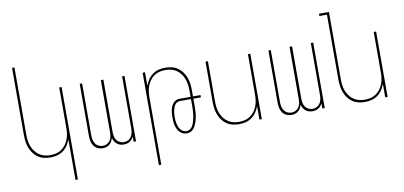

<svg xmlns="http://www.w3.org/2000/svg" viewBox="-83 -1011 3166 1503"><g transform="rotate(-10 1500.0 -260.0)"><path d="M409 215V-107Q400 -82 385 -59.5Q370 -37 348 -21Q326 -5 300 1.5Q274 8 247 8Q221 8 195.5 2Q170 -4 149 -18.5Q128 -33 112.5 -54Q97 -75 88 -99Q79 -123 75.5 -148.5Q72 -174 72 -200V-735H91V-200Q91 -177 94 -153.5Q97 -130 105.5 -108Q114 -86 128 -67Q142 -48 161 -34.5Q180 -21 203.5 -15.5Q227 -10 250 -10Q273 -10 296.5 -15.5Q320 -21 339 -34.5Q358 -48 372 -67Q386 -86 394.5 -108Q403 -130 406 -153.5Q409 -177 409 -200V-520H428V215Z M663 8Q642 8 622.5 -1Q603 -10 591.5 -27.5Q580 -45 576 -65.5Q572 -86 572 -107V-520H591V-107Q591 -89 594.5 -72Q598 -55 607.5 -40.5Q617 -26 633 -18Q649 -10 666 -10Q683 -10 699 -18Q715 -26 724.5 -40.5Q734 -55 737 -72Q740 -89 740 -107V-520H760V-107Q760 -89 763 -72Q766 -55 775.5 -40.5Q785 -26 801 -18Q817 -10 834 -10Q851 -10 867 -18Q883 -26 892.5 -40.5Q902 -55 905.5 -72Q909 -89 909 -107V-520H928V0H909V-42Q904 -30 896 -20.5Q888 -11 877.5 -4.5Q867 2 855 5Q843 8 831 8Q816 8 802 4Q788 0 776.5 -9.5Q765 -19 757.5 -31.5Q750 -44 746 -58Q742 -44 735 -31.5Q728 -19 716.5 -9.5Q705 0 691 4Q677 8 663 8Z M1072 215V-520H1091V-413Q1100 -438 1115 -460.5Q1130 -483 1152 -499Q1174 -515 1200 -521.5Q1226 -528 1253 -528Q1279 -528 1304.5 -522Q1330 -516 1351 -501.5Q1372 -487 1387.5 -466Q1403 -445 1412 -421Q1421 -397 1424.5 -371.5Q1428 -346 1428 -320V-269H1488V-251H1428V-195Q1428 -180 1427.5 -164.5Q1427 -149 1425.5 -133.5Q1424 -118 1421 -103Q1418 -88 1413.5 -73Q1409 -58 1402.5 -44Q1396 -30 1386.5 -18Q1377 -6 1362.5 1Q1348 8 1333 8Q1317 8 1302 2Q1287 -4 1276 -15.5Q1265 -27 1258 -41.5Q1251 -56 1247 -71.5Q1243 -87 1242 -103Q1241 -119 1241 -135Q1241 -149 1242 -164Q1243 -179 1246 -193Q1249 -207 1255 -220.5Q1261 -234 1270.5 -245.5Q1280 -257 1293.5 -263Q1307 -269 1321 -269H1409V-320Q1409 -343 1406 -366.5Q1403 -390 1394.5 -412Q1386 -434 1372 -453Q1358 -472 1339 -485.5Q1320 -499 1296.5 -504.5Q1273 -510 1250 -510Q1227 -510 1203.5 -504.5Q1180 -499 1161 -485.5Q1142 -472 1128 -453Q1114 -434 1105.5 -412Q1097 -390 1094 -366.5Q1091 -343 1091 -320V215ZM1333 -10Q1346 -10 1358 -17.5Q1370 -25 1377.5 -36.5Q1385 -48 1389.5 -61Q1394 -74 1397.5 -87Q1401 -100 1403 -113.5Q1405 -127 1406.5 -140.5Q1408 -154 1408.5 -167.5Q1409 -181 1409 -195V-251H1321Q1309 -251 1298 -245Q1287 -239 1280.5 -229Q1274 -219 1270 -207Q1266 -195 1263.5 -183Q1261 -171 1260 -159Q1259 -147 1259 -135Q1259 -121 1260 -107.5Q1261 -94 1264 -81Q1267 -68 1272 -55.5Q1277 -43 1285.5 -32.5Q1294 -22 1306.5 -16Q1319 -10 1333 -10Z M1747 8Q1721 8 1695.5 2Q1670 -4 1649 -18.5Q1628 -33 1612.5 -54Q1597 -75 1588 -99Q1579 -123 1575.5 -148.5Q1572 -174 1572 -200V-520H1591V-200Q1591 -177 1594 -153.5Q1597 -130 1605.5 -108Q1614 -86 1628 -67Q1642 -48 1661 -34.5Q1680 -21 1703.5 -15.5Q1727 -10 1750 -10Q1773 -10 1796.5 -15.5Q1820 -21 1839 -34.5Q1858 -48 1872 -67Q1886 -86 1894.5 -108Q1903 -130 1906 -153.5Q1909 -177 1909 -200V-520H1928V0H1909V-107Q1900 -82 1885 -59.5Q1870 -37 1848 -21Q1826 -5 1800 1.5Q1774 8 1747 8Z M2163 8Q2142 8 2122.5 -1Q2103 -10 2091.5 -27.5Q2080 -45 2076 -65.5Q2072 -86 2072 -107V-520H2091V-107Q2091 -89 2094.5 -72Q2098 -55 2107.5 -40.5Q2117 -26 2133 -18Q2149 -10 2166 -10Q2183 -10 2199 -18Q2215 -26 2224.5 -40.5Q2234 -55 2237 -72Q2240 -89 2240 -107V-520H2260V-107Q2260 -89 2263 -72Q2266 -55 2275.5 -40.5Q2285 -26 2301 -18Q2317 -10 2334 -10Q2351 -10 2367 -18Q2383 -26 2392.5 -40.5Q2402 -55 2405.5 -72Q2409 -89 2409 -107V-520H2428V0H2409V-42Q2404 -30 2396 -20.5Q2388 -11 2377.5 -4.5Q2367 2 2355 5Q2343 8 2331 8Q2316 8 2302 4Q2288 0 2276.5 -9.5Q2265 -19 2257.5 -31.5Q2250 -44 2246 -58Q2242 -44 2235 -31.5Q2228 -19 2216.5 -9.5Q2205 0 2191 4Q2177 8 2163 8Z M2747 8Q2721 8 2695.5 2Q2670 -4 2649 -18.5Q2628 -33 2612.5 -54Q2597 -75 2588 -99Q2579 -123 2575.5 -148.5Q2572 -174 2572 -200V-717H2512V-735H2591V-200Q2591 -177 2594 -153.5Q2597 -130 2605.5 -108Q2614 -86 2628 -67Q2642 -48 2661 -34.5Q2680 -21 2703.5 -15.5Q2727 -10 2750 -10Q2773 -10 2796.5 -15.5Q2820 -21 2839 -34.5Q2858 -48 2872 -67Q2886 -86 2894.5 -108Q2903 -130 2906 -153.5Q2909 -177 2909 -200V-520H2928V0H2909V-107Q2900 -82 2885 -59.5Q2870 -37 2848 -21Q2826 -5 2800 1.5Q2774 8 2747 8Z"/></g></svg>

Font: Iosevka Thin
Style: Regular
Weight: 100
Monospace: yes
Designer: Belleve Invis
Foundry: Belleve Invis
Version: Version 32.5.0; ttfautohint (v1.8.4)